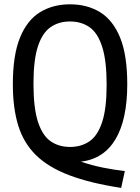

<svg xmlns="http://www.w3.org/2000/svg" viewBox="-20 -770 666 912"><path d="M555.5 122.5Q408 100 308.8 62.2Q209.5 24.5 150.8 -33.2Q92 -91 66.5 -174Q41 -257 41 -370Q41 -507.5 74.8 -590.8Q108.5 -674 169.8 -711.8Q231 -749.5 312.5 -749.5Q394.5 -749.5 455.8 -711.8Q517 -674 550.8 -590.8Q584.5 -507.5 584.5 -370Q584.5 -203 529 -109.2Q473.5 -15.5 364.5 -2Q418 16 470.8 26.5Q523.5 37 573 42.5ZM312.5 -72Q366 -72 405 -98.8Q444 -125.5 465.2 -190Q486.5 -254.5 486.5 -367.5Q486.5 -482.5 465.2 -548.2Q444 -614 405 -641Q366 -668 312.5 -668Q259.5 -668 220.5 -641.2Q181.5 -614.5 160.2 -550Q139 -485.5 139 -372.5Q139 -257.5 160.2 -191.8Q181.5 -126 220.5 -99Q259.5 -72 312.5 -72Z"/></svg>

Font: Encode Sans Condensed Medium
Style: Regular
Weight: 500
Width: 3
Designer: Multiple Designers
Foundry: Impallari Type
Version: Version 3.000; ttfautohint (v1.8.3) -l 8 -r 50 -G 200 -x 14 